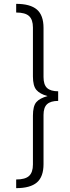

<svg xmlns="http://www.w3.org/2000/svg" viewBox="-20 -848 366 997"><path d="M206 -703V-448Q206 -408 224.5 -391Q243 -374 282 -374V-324Q243 -324 224.5 -307Q206 -290 206 -251V4Q206 70 171.5 99.5Q137 129 64 129V84Q111 84 131 65.5Q151 47 151 6V-247Q151 -297 168.5 -317.5Q186 -338 227 -349Q187 -360 169 -381Q151 -402 151 -451V-705Q151 -746 131 -764.5Q111 -783 64 -783V-828Q137 -828 171.5 -798.5Q206 -769 206 -703Z"/></svg>

Font: Fira Sans Light
Style: Regular
Weight: 300
Designer: bBox Type GmbH & Carrois Corporate GbR & Edenspiekermann AG
Foundry: bBox Type GmbH & Carrois Corporate GbR & Edenspiekermann AG
Version: Version 4.301